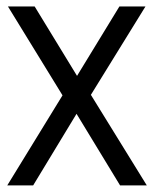

<svg xmlns="http://www.w3.org/2000/svg" viewBox="-20 -562 466 582"><path d="M2 0 169.5 -273 4 -542.5H85L213.5 -332L342 -542.5H421L255.5 -274.5L425 0H344L212 -217L80.5 0Z"/></svg>

Font: Encode Sans Condensed
Style: Regular
Weight: 400
Width: 3
Designer: Multiple Designers
Foundry: Impallari Type
Version: Version 3.000; ttfautohint (v1.8.3) -l 8 -r 50 -G 200 -x 14 